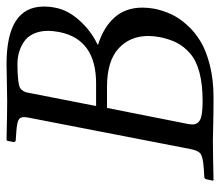

<svg xmlns="http://www.w3.org/2000/svg" viewBox="-64 -624 689 602"><g transform="rotate(-90 281.0 -322.5)"><path d="M290 -569.8 250 -366.2H320.8Q459 -366.2 481.9 -481Q485.8 -501.5 485.8 -516.1Q485.8 -542.5 476.6 -562.3Q467.3 -582 451.4 -592.5Q435.5 -603 418.2 -607.9Q400.9 -612.8 381.8 -612.8Q356.4 -612.8 340.6 -611.3Q324.7 -609.9 315.2 -607.7Q305.7 -605.5 300.5 -599.1Q295.4 -592.8 293.7 -587.4Q292 -582 290 -569.8ZM244.1 -332 193.8 -78.1Q192.4 -70.3 192.4 -64Q192.4 -46.9 208 -39.6Q223.6 -32.2 265.1 -32.2Q317.9 -32.2 355.5 -42.2Q393.1 -52.2 415 -71.5Q437 -90.8 448.2 -112.8Q459.5 -134.8 465.8 -165Q469.7 -185.5 469.7 -201.7Q469.7 -260.3 430.2 -296.1Q390.6 -332 310.1 -332ZM20 -19Q21.5 -26.9 27.8 -26.9L57.1 -28.8Q89.4 -31.2 99.9 -38.3Q110.4 -45.4 115.2 -70.8L212.9 -574.2Q215.3 -586.9 215.3 -591.8Q215.3 -605 206.1 -609.6Q196.8 -614.3 170.9 -616.2L143.1 -618.2Q137.2 -618.2 137.2 -625L141.1 -645L144 -647Q233.9 -645 265.1 -645Q285.2 -645 325.2 -646Q365.2 -647 381.8 -647Q562 -647 562 -529.8Q562 -511.7 558.1 -493.2Q550.8 -454.1 517.8 -417.7Q484.9 -381.3 442.9 -361.8V-359.9Q497.1 -342.8 527.8 -308.3Q558.6 -273.9 558.6 -220.7Q558.6 -202.6 555.2 -184.1Q549.8 -156.7 538.3 -131.6Q526.9 -106.4 504.6 -81.5Q482.4 -56.6 452.4 -38.6Q422.4 -20.5 377.2 -9.3Q332 2 276.9 2Q228 2 190.7 1Q153.3 0 140.1 0Q107.9 0 18.1 2L16.1 0Z"/></g></svg>

Font: Linux Libertine G
Style: Italic
Weight: 400
Italic angle: -12°
Designer: Philipp H. Poll
Foundry: Philipp H. Poll
Version: Version 5.1.3